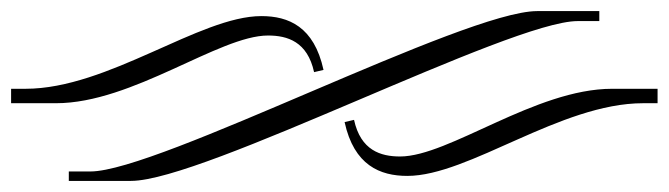

<svg xmlns="http://www.w3.org/2000/svg" viewBox="-29 -396 1205 346"><path d="M-9 -210H72C210 -210 366 -332 454 -332C489 -332 525 -321 537 -266L554 -270C537 -348 491 -367 442 -367C331 -367 166 -236 17 -236H-9ZM1156 -210V-236H1074C936 -236 780 -114 692 -114C657 -114 621 -125 609 -180L592 -176C609 -98 656 -79 705 -79C816 -79 981 -210 1130 -210ZM939 -376C808 -376 256 -87 134 -87H95V-70H207C338 -70 890 -358 1012 -358H1051V-376Z"/></svg>

Font: FoglihtenDeH02
Style: Regular
Weight: 500
Designer: gluk (gluksza@wp.pl|www.glukfonts.pl)
Version: Version 0.68